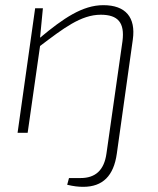

<svg xmlns="http://www.w3.org/2000/svg" viewBox="-20 -514 610 743"><path d="M380 -494C299 -494 225 -443 135 -368L146 -482H116L48 0H87L135 -336C225 -404 293 -457 370 -457C437 -457 463 -426 454 -355L392 80C383 145 349 175 292 175H247L240 201C265 207 284 209 302 209C378 209 420 166 432 81L494 -361C506 -447 466 -494 380 -494Z"/></svg>

Font: Exo 2 Extra Light
Style: Italic
Weight: 250
Italic angle: -8°
Designer: Natanael Gama
Version: Version 1.001;PS 001.001;hotconv 1.0.88;makeotf.lib2.5.64775